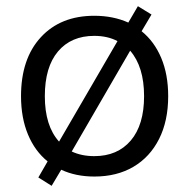

<svg xmlns="http://www.w3.org/2000/svg" viewBox="-20 -562 611 621"><path d="M147 39 104 12 134 -40Q93 -73 70.5 -127Q48 -181 48 -251Q48 -372 112 -441.5Q176 -511 285 -511Q346 -511 395 -489L426 -542L470 -515L438 -461Q479 -428 501.5 -374.5Q524 -321 524 -251Q524 -171 494.5 -112.5Q465 -54 411.5 -22.5Q358 9 285 9Q225 9 178 -13ZM125 -251Q125 -155 171 -104L360 -429Q328 -446 285 -446Q210 -446 167.5 -395.5Q125 -345 125 -251ZM285 -57Q360 -57 403 -107.5Q446 -158 446 -251Q446 -346 401 -398L212 -72Q244 -57 285 -57Z"/></svg>

Font: Mulish
Style: Regular
Weight: 400
Designer: Vernon Adams
Foundry: Vernon Adams
Version: Version 3.603; ttfautohint (v1.8.3)